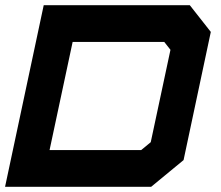

<svg xmlns="http://www.w3.org/2000/svg" viewBox="-24 -720 850 740"><path d="M-4.5 0 144.5 -700H707.5L788.5 -597L683.5 -103L558.5 0ZM167 -141.5H520L557 -172L633 -528L609 -558.5H256Z"/></svg>

Font: Tourney Expanded Black
Style: Italic
Weight: 900
Width: 7
Italic angle: -12°
Designer: Tyler Finck
Foundry: Etcetera Type Co
Version: Version 1.010; ttfautohint (v1.8.3)